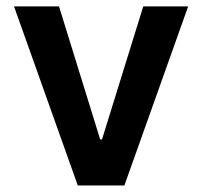

<svg xmlns="http://www.w3.org/2000/svg" viewBox="-20 -565 616 585"><path d="M553.3 -545.5 359 0H217L22.7 -545.5H159.8L285.2 -140.3H290.8L416.5 -545.5Z"/></svg>

Font: Inter UI Semi Bold
Style: Regular
Weight: 600
Designer: Rasmus Andersson
Foundry: rsms
Version: 3.2;8d6f07862